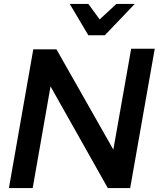

<svg xmlns="http://www.w3.org/2000/svg" viewBox="-20 -949 801 969"><path d="M265 -700H148L25 0H145L235 -513L524 0H637L761 -703H642L552 -194ZM567 -929 483 -851 426 -929H332L426 -771H509L660 -929Z"/></svg>

Font: Geom Medium
Style: Italic
Weight: 500
Italic angle: -10°
Version: Version 1.102